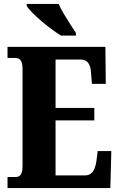

<svg xmlns="http://www.w3.org/2000/svg" viewBox="-20 -951 603 971"><path d="M18 0V-56H60Q72 -56 79.5 -62Q87 -68 90.5 -80Q94 -92 94 -109V-600Q94 -626 88.5 -638Q83 -650 75 -654Q67 -658 58 -658H18V-714H513L515 -527H445L441 -575Q440 -601 434 -617.5Q428 -634 416.5 -642Q405 -650 385 -650H261V-405H457V-342H261V-64H410Q428 -64 440 -73.5Q452 -83 458.5 -100Q465 -117 468 -139L474 -187H543L538 0ZM288 -771Q266 -785 239.5 -804.5Q213 -824 187.5 -846Q162 -868 142.5 -888Q123 -908 115 -921V-931H277Q286 -909 302 -882Q318 -855 335 -829Q352 -803 364 -784V-771Z"/></svg>

Font: Noto Serif Khmer ExtraCondensed Black
Style: Regular
Weight: 900
Width: 2
Designer: Danh Hong and the Monotype Design Team
Foundry: Monotype Imaging Inc.
Version: Version 2.004